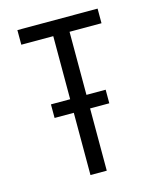

<svg xmlns="http://www.w3.org/2000/svg" viewBox="-111 -812 722 888"><g transform="rotate(-15 250.0 -367.5)"><path d="M211 0V-298H119V-363H211V-665H58V-735H442V-665H289V-363H381V-298H289V0Z"/></g></svg>

Font: Iosevka SS18
Style: Regular
Weight: 400
Monospace: yes
Designer: Belleve Invis
Foundry: Belleve Invis
Version: Version 25.1.1; ttfautohint (v1.8.4)